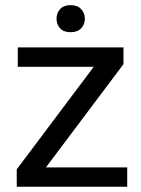

<svg xmlns="http://www.w3.org/2000/svg" viewBox="-20 -708 536 728"><path d="M462.4 0H78.1V-73.2H462.4ZM99.1 0H43.5V-65.9L390.6 -528.3H448.2V-464.8ZM408.2 -454.6H47.4V-528.3H408.2ZM247.6 -585.9Q221.2 -585.9 207.8 -600.8Q194.3 -615.7 194.3 -636.7Q194.3 -658.2 207.8 -673.3Q221.2 -688.5 247.6 -688.5Q273.9 -688.5 287.8 -673.3Q301.8 -658.2 301.8 -636.7Q301.8 -615.7 287.8 -600.8Q273.9 -585.9 247.6 -585.9Z"/></svg>

Font: Heebo
Style: Regular
Weight: 400
Designer: Oded Ezer
Foundry: Ezer Type House
Version: Version 3.100